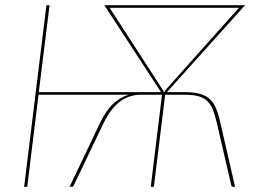

<svg xmlns="http://www.w3.org/2000/svg" viewBox="-20 -720 988 740"><path d="M366 -247Q387.5 -292.5 414.8 -318.8Q442 -345 476.5 -355H128.5L85 0H73L159 -700H171L129.5 -365H600.5L382 -700H914H916.5H924.5L623.5 -365H690.5Q726.5 -365 750 -358.5Q773.5 -352 788.5 -338.2Q803.5 -324.5 812.5 -302.8Q821.5 -281 828.5 -250.5L886 0H878Q873 0 871.5 -5L815.5 -247Q808.5 -277.5 800.2 -298Q792 -318.5 778.2 -331.2Q764.5 -344 743.5 -349.5Q722.5 -355 689.5 -355H616.5L573 0H561L604.5 -355H523Q502.5 -355 483 -349.2Q463.5 -343.5 445.5 -330.8Q427.5 -318 411 -297.5Q394.5 -277 380 -247L264 -5Q261.5 0 256.5 0H248ZM600 -385Q605 -378 607.8 -373Q610.5 -368 611.5 -363Q614 -368 617.8 -373Q621.5 -378 628.5 -385L901 -690H402.5Z"/></svg>

Font: Lato Hairline
Style: Italic
Weight: 100
Italic angle: -7°
Designer: Lukasz Dziedzic
Foundry: tyPoland Lukasz Dziedzic
Version: Version 2.007; 2014-02-27